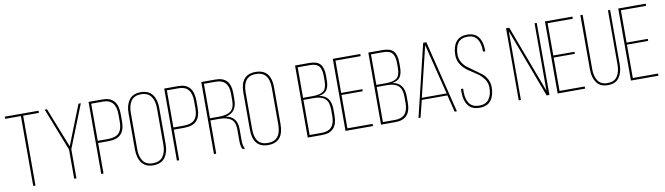

<svg xmlns="http://www.w3.org/2000/svg" viewBox="-37 -1269 6361 1837"><g transform="rotate(-10 3143.5 -350.0)"><path d="M197 0H175V-679H22V-700H350V-679H197Z M573 0V-283L410 -700H432L585 -313L738 -700H761L595 -283V0Z M836 -700H974Q1119 -700 1119 -531V-461Q1119 -377 1080 -337Q1041 -297 958 -297H858V0H836ZM858 -318H958Q1031 -318 1064 -352Q1097 -386 1097 -460V-532Q1097 -679 974 -679H858Z M1194 -172V-528Q1194 -607 1230.5 -656Q1267 -705 1342 -705Q1419 -705 1455.5 -656Q1492 -607 1492 -528V-172Q1492 -93 1455.5 -44Q1419 5 1342 5Q1267 5 1230.5 -44Q1194 -93 1194 -172ZM1216 -529V-171Q1216 -101 1246 -58Q1276 -15 1342 -15Q1408 -15 1439 -58Q1470 -101 1470 -171V-529Q1470 -599 1439 -642Q1408 -685 1342 -685Q1276 -685 1246 -642Q1216 -599 1216 -529Z M1571 -700H1709Q1854 -700 1854 -531V-461Q1854 -377 1815 -337Q1776 -297 1693 -297H1593V0H1571ZM1593 -318H1693Q1766 -318 1799 -352Q1832 -386 1832 -460V-532Q1832 -679 1709 -679H1593Z M1931 -700H2070Q2214 -700 2214 -543V-480Q2214 -353 2103 -333Q2214 -316 2214 -193V-83Q2214 -26 2233 0H2209Q2192 -27 2192 -83V-193Q2192 -266 2153 -294.5Q2114 -323 2039 -323H1953V0H1931ZM1953 -344H2039Q2117 -344 2154.5 -372Q2192 -400 2192 -477V-541Q2192 -679 2069 -679H1953Z M2310 -172V-528Q2310 -705 2458 -705Q2608 -705 2608 -528V-172Q2608 5 2458 5Q2310 5 2310 -172ZM2332 -529V-171Q2332 -15 2458 -15Q2586 -15 2586 -171V-529Q2586 -685 2458 -685Q2332 -685 2332 -529Z M2842 -700H2982Q3056 -700 3086.5 -664.5Q3117 -629 3117 -555V-510Q3117 -448 3095 -415Q3073 -382 3017 -373Q3131 -357 3131 -223V-161Q3131 0 2983 0H2842ZM2864 -382H2955Q3031 -382 3063 -407.5Q3095 -433 3095 -507V-554Q3095 -619 3070 -649Q3045 -679 2982 -679H2864ZM2864 -21H2983Q3109 -21 3109 -161V-224Q3109 -298 3074 -330Q3039 -362 2965 -362H2864Z M3231 -365H3437V-345H3231V-21H3476V0H3209V-700H3476V-679H3231Z M3554 -700H3694Q3768 -700 3798.5 -664.5Q3829 -629 3829 -555V-510Q3829 -448 3807 -415Q3785 -382 3729 -373Q3843 -357 3843 -223V-161Q3843 0 3695 0H3554ZM3576 -382H3667Q3743 -382 3775 -407.5Q3807 -433 3807 -507V-554Q3807 -619 3782 -649Q3757 -679 3694 -679H3576ZM3576 -21H3695Q3821 -21 3821 -161V-224Q3821 -298 3786 -330Q3751 -362 3677 -362H3576Z M4228 -165H3979L3938 0H3918L4087 -701H4118L4291 0H4269ZM4102 -675 3983 -185H4224Z M4513 -705Q4588 -705 4623 -657Q4658 -609 4658 -531V-518H4636V-532Q4636 -600 4607 -642.5Q4578 -685 4514 -685Q4449 -685 4420 -643Q4391 -601 4391 -533Q4391 -491 4411 -457Q4431 -423 4460.5 -401.5Q4490 -380 4525 -355Q4560 -330 4589.5 -308Q4619 -286 4639 -249.5Q4659 -213 4659 -169Q4659 -90 4623.5 -42.5Q4588 5 4512 5Q4437 5 4401.5 -42.5Q4366 -90 4366 -169V-203H4387V-168Q4387 -99 4417 -57.5Q4447 -16 4512 -16Q4577 -16 4607 -57.5Q4637 -99 4637 -168Q4637 -217 4609.5 -254.5Q4582 -292 4542.5 -318Q4503 -344 4463.5 -370.5Q4424 -397 4396.5 -438Q4369 -479 4369 -532Q4369 -612 4404.5 -658Q4440 -704 4513 -705Z M4913 -668V0H4892V-700H4923L5169 -45V-700H5190V0H5163Z M5292 -365H5498V-345H5292V-21H5537V0H5270V-700H5537V-679H5292Z M5636 -700V-172Q5636 -102 5665 -58.5Q5694 -15 5759 -15Q5824 -15 5853 -58.5Q5882 -102 5882 -172V-700H5903V-173Q5903 -94 5868.5 -44.5Q5834 5 5759 5Q5684 5 5649 -44.5Q5614 -94 5614 -173V-700Z M6004 -365H6210V-345H6004V-21H6249V0H5982V-700H6249V-679H6004Z"/></g></svg>

Font: TypoPRO Bebas Neue
Style: Regular
Weight: 300
Designer: Ryoichi Tsunekawa
Foundry: Ryoichi Tsunekawa
Version: Version 001.003